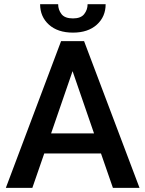

<svg xmlns="http://www.w3.org/2000/svg" viewBox="-20 -910 703 930"><path d="M526.9 0 469.2 -166.5H194.3L136.7 0H8.3L275.9 -710.9H387.2L655.8 0ZM227.5 -263.7H435.5L331.5 -565.4ZM404.3 -889.6H491.7Q491.7 -829.1 449 -790.5Q406.2 -752 333.5 -752Q259.8 -752 217 -790.5Q174.3 -829.1 174.3 -889.6H261.7Q261.7 -862.8 277.8 -841.8Q293.9 -820.8 333.5 -820.8Q371.6 -820.8 387.9 -841.8Q404.3 -862.8 404.3 -889.6Z"/></svg>

Font: Vazirmatn RD FD Medium
Style: Regular
Weight: 500
Designer: Saber Rastikerdar
Foundry: Saber Rastikerdar
Version: Version 33.003